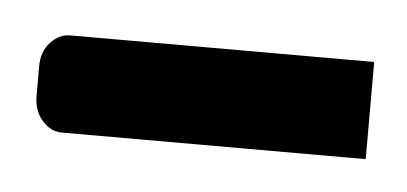

<svg xmlns="http://www.w3.org/2000/svg" viewBox="-43 -95 267 126"><g transform="rotate(5 90.5 -32.0)"><path d="M0 -64H200.2V0H0Q-7.3 0 -12.9 -6.3Q-18.6 -12.7 -18.6 -22.5V-42Q-18.6 -51.8 -12.9 -57.9Q-7.3 -64 0 -64Z"/></g></svg>

Font: Pinar-FD Light
Style: Regular
Weight: 300
Designer: Amin Abedi
Version: Version 2.000